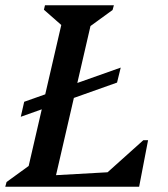

<svg xmlns="http://www.w3.org/2000/svg" viewBox="-46 -710 637 730"><path d="M-26 0 -21 -18 63 -79 187 -615 121 -673 125 -690H387L382 -672L298 -611L167 -44L363 -55L499 -177H517L483 0ZM33 -266 46 -323 413 -453 399 -396Z"/></svg>

Font: Platypi
Style: Italic
Weight: 400
Italic angle: -13°
Designer: David Sargent
Foundry: Bolt Cutter Type
Version: Version 1.200; ttfautohint (v1.8.4.7-5d5b)